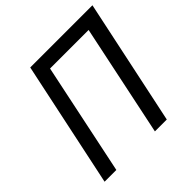

<svg xmlns="http://www.w3.org/2000/svg" viewBox="-184 -871 1028 1028"><g transform="rotate(-45 330.0 -357.0)"><path d="M38 0 189 -714H660L509 0H419L552 -635H260L127 0Z"/></g></svg>

Font: Noto Sans Display
Style: Italic
Weight: 400
Italic angle: -12°
Designer: Monotype Design Team
Foundry: Monotype Imaging Inc.
Version: Version 2.003